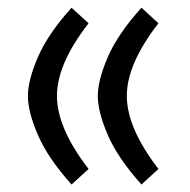

<svg xmlns="http://www.w3.org/2000/svg" viewBox="-20 -476 502 507"><path d="M238.3 -222.2Q238.3 -264.2 264.6 -325.2Q291 -386.2 353.5 -455.6L398.4 -414.6Q314.9 -307.1 314.9 -222.7Q314.9 -138.2 398.4 -29.8L353.5 11.2Q291 -58.6 264.6 -119.6Q238.3 -180.7 238.3 -222.2ZM53.7 -222.2Q53.7 -264.2 80.1 -325.2Q106.4 -386.2 168.9 -455.6L213.9 -414.6Q130.4 -307.1 130.4 -222.7Q130.4 -138.2 213.9 -29.8L168.9 11.2Q106.4 -58.6 80.1 -119.6Q53.7 -180.7 53.7 -222.2Z"/></svg>

Font: Vazir WOL
Style: WOL
Weight: 400
Foundry: Based on Dejavu fonts, by Saber Rastikerdar
Version: Version 26.0.0